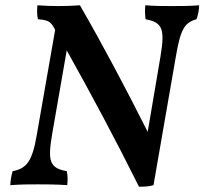

<svg xmlns="http://www.w3.org/2000/svg" viewBox="-20 -699 775 728"><path d="M630 -676C603 -676 565 -676 531 -679C529 -660 530 -642 532 -626C595 -614 606 -591 589 -488L540 -199C460 -358 372 -525 283 -679C261 -677 231 -676 201 -676C174 -676 148 -677 122 -679C120 -660 120 -642 124 -626C159 -623 171 -619 184 -595C186 -592 188 -589 189 -585L119 -185C102 -86 80 -60 28 -50C23 -34 20 -16 19 3C62 0 90 0 123 0C151 0 193 0 235 3C237 -17 237 -34 233 -50C168 -62 160 -87 178 -192L233 -508C329 -336 419 -168 507 9C528 9 547 8 562 3L646 -480C664 -586 678 -613 725 -626C731 -641 735 -663 735 -679C704 -676 662 -676 630 -676Z"/></svg>

Font: Vollkorn Semibold
Style: Italic
Weight: 600
Italic angle: -11°
Designer: Friedrich Althausen
Foundry: Friedrich Althausen
Version: Version 4.015;PS 004.015;hotconv 1.0.88;makeotf.lib2.5.64775